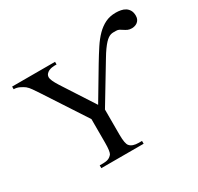

<svg xmlns="http://www.w3.org/2000/svg" viewBox="-155 -917 1138 1103"><g transform="rotate(-30 414.0 -366.0)"><path d="M827.6 -659.2Q827.6 -644.5 822 -634.5Q816.4 -624.5 808.1 -618.7Q799.8 -612.8 790.3 -610.4Q780.8 -607.9 772.9 -607.9Q756.3 -607.9 745.4 -613Q734.4 -618.2 725.1 -624.5Q715.8 -630.9 706.8 -636Q697.8 -641.1 685.1 -641.1H667.5Q659.2 -641.1 650.6 -638.7Q642.1 -636.2 632.6 -629.9Q623 -623.5 611.8 -611.6Q600.6 -599.6 586.7 -580.3Q572.8 -561 555.7 -532.2L404.3 -281.2V-115.7Q404.3 -53.2 418.5 -38.6Q435.5 -18.6 477.5 -18.6H498.5V0H217.8V-18.6H240.7Q261.7 -18.6 275.9 -24.4Q290 -30.3 300.3 -43.9Q304.7 -51.8 307.1 -69.1Q309.6 -86.4 309.6 -115.7V-272.5L128.9 -549.3Q112.8 -573.2 101.3 -590.1Q89.8 -606.9 76.2 -618.2Q63.5 -627.4 45.9 -636Q28.3 -644.5 8.3 -644.5V-662.1H293V-644.5H278.3Q271.5 -644.5 261 -642.8Q250.5 -641.1 240.7 -636.5Q231 -631.8 223.9 -623.3Q216.8 -614.7 216.8 -601.6Q216.8 -593.3 223.9 -577.1Q231 -561 246.1 -537.1L383.8 -324.2L505.4 -528.3Q532.7 -573.7 557.4 -611.3Q582 -648.9 608.6 -675.8Q635.3 -702.6 665.8 -717.5Q696.3 -732.4 735.4 -732.4Q752.4 -732.4 769 -729.2Q785.6 -726.1 798.6 -717.8Q811.5 -709.5 819.6 -695.3Q827.6 -681.2 827.6 -659.2Z"/></g></svg>

Font: Doulos SIL Phon
Style: Regular
Weight: 400
Designer: Walt Agee, Victor Gaultney, Peter Martin, Debbi Hosken, Becca Hirsbrunner
Foundry: SIL International
Version: Version 5.000